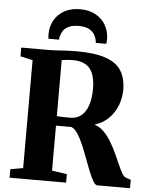

<svg xmlns="http://www.w3.org/2000/svg" viewBox="-63 -1041 848 1092"><g transform="rotate(5 360.5 -495.0)"><path d="M33.5 0V-48.5L105.5 -61V-677.5L35 -693V-743H183Q214.5 -743 240.2 -744.8Q266 -746.5 291.8 -748Q317.5 -749.5 350 -749.5Q454.5 -749.5 517 -728Q579.5 -706.5 606.8 -662.8Q634 -619 634 -552.5Q634 -511 618.5 -468.2Q603 -425.5 570.8 -392Q538.5 -358.5 488 -343Q518 -333.5 541.8 -310Q565.5 -286.5 584.2 -255.2Q603 -224 618.2 -191Q633.5 -158 646 -129Q658.5 -100 669.8 -80.8Q681 -61.5 692 -58L721 -48V0H535Q522.5 0 510 -21.2Q497.5 -42.5 484 -76.2Q470.5 -110 456.2 -148.8Q442 -187.5 426.5 -223.8Q411 -260 394 -285.5Q377 -311 358 -318Q348.5 -318 336.8 -318Q325 -318 313 -318Q301 -318 290 -318Q279 -318 270.5 -318V-61L356 -48.5V0ZM348.5 -370Q384 -370 409.5 -390.2Q435 -410.5 448.5 -449.8Q462 -489 462 -545Q462 -594 449.5 -628Q437 -662 409 -679.8Q381 -697.5 334 -697.5Q318 -697.5 306.5 -696.5Q295 -695.5 286.5 -694.2Q278 -693 270.5 -692V-372.5Q279 -371 294.5 -370.5Q310 -370 325.2 -370Q340.5 -370 348.5 -370ZM350 -989.5Q402.5 -989.5 439.8 -968.5Q477 -947.5 497 -911.8Q517 -876 517 -833Q517 -825.5 516.5 -819.2Q516 -813 515 -806.5H454.5Q454.5 -809.5 454.2 -813.8Q454 -818 453 -823Q449 -840.5 438.8 -856.5Q428.5 -872.5 407.5 -883.2Q386.5 -894 350 -894Q313.5 -894 292.2 -883.2Q271 -872.5 261 -856.2Q251 -840 247 -823Q246 -818 245.8 -813.8Q245.5 -809.5 245.5 -806.5H184.5Q184 -813 183.5 -819.2Q183 -825.5 183 -833.5Q183 -876.5 202.8 -912Q222.5 -947.5 259.8 -968.5Q297 -989.5 350 -989.5Z"/></g></svg>

Font: Merriweather 60pt ExtraBold
Style: Regular
Weight: 800
Version: Version 2.100